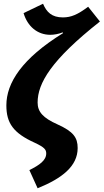

<svg xmlns="http://www.w3.org/2000/svg" viewBox="-20 -780 554 1026"><path d="M166 -17C217 7 227 19 227 40C227 77 191 102 137 129L181 226C312 173 395 108 395 11C395 -45 372 -77 288 -115C209 -150 181 -183 181 -232C181 -335 253 -459 514 -665L451 -744C395 -702 360 -687 316 -687C257 -687 229 -715 210 -760L106 -710C127 -639 180 -594 249 -594C267 -594 293 -598 315 -607L317 -603C97 -467 14 -337 14 -217C14 -122 51 -69 166 -17Z"/></svg>

Font: Fira Sans OT
Style: Bold Italic
Weight: 700
Italic angle: -8°
Designer: Carrois Corporate & Edenspiekermann
Foundry: Carrois Corporate GbR & Edenspiekermann AG
Version: Version 2.001